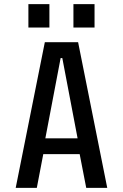

<svg xmlns="http://www.w3.org/2000/svg" viewBox="-20 -903 590 923"><path d="M495.5 0H394.5L363 -162H188L157 0H55.5L195.5 -700H355.5ZM271.5 -624 198 -238H353L279.5 -624ZM116.5 -883H217.5V-770.5H116.5ZM333 -883H434.5V-770.5H333Z"/></svg>

Font: Trispace SemiCondensed
Style: Regular
Weight: 400
Width: 4
Designer: Tyler Finck
Foundry: Etcetera Type Company
Version: Version 1.210; ttfautohint (v1.8.3)